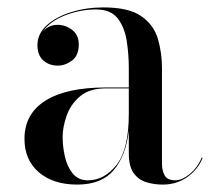

<svg xmlns="http://www.w3.org/2000/svg" viewBox="-20 -488 566 518"><path d="M265 -252H327.5V-304.5Q327.5 -340.5 322 -377Q316.5 -413.5 297.8 -438Q279 -462.5 239 -462.5Q197 -462.5 156.2 -446.8Q115.5 -431 96 -403.5Q112 -421 135.5 -421Q157 -421 174.8 -407.2Q192.5 -393.5 192.5 -368Q192.5 -338 174.2 -324.5Q156 -311 135.5 -311Q112.5 -311 96.8 -325Q81 -339 81 -366Q81 -397 106.5 -420Q132 -443 172.8 -455.5Q213.5 -468 259 -468Q328 -468 361.8 -444Q395.5 -420 406.2 -382.5Q417 -345 417 -304.5V-46Q417 -28 424.2 -14.8Q431.5 -1.5 453 -1.5Q470.5 -1.5 491.5 -18.2Q512.5 -35 524.5 -63.5L526.5 -61.5Q513.5 -30 484.8 -10Q456 10 419 10Q395.5 10 374.5 3.5Q353.5 -3 340.5 -21.2Q327.5 -39.5 327.5 -75V-135.5Q320 -68.5 287 -29.2Q254 10 188.5 10Q123.5 10 84.8 -23.2Q46 -56.5 46 -113.5Q46 -180.5 102.2 -216.2Q158.5 -252 265 -252ZM217 -1.5Q261.5 -1.5 294.5 -43.2Q327.5 -85 327.5 -180.5V-249.5H265Q221 -249.5 195.8 -228Q170.5 -206.5 159.8 -176Q149 -145.5 149 -118Q149 -93 155 -66Q161 -39 176 -20.2Q191 -1.5 217 -1.5Z"/></svg>

Font: Bodoni* 72pt
Style: Regular
Weight: 400
Version: Version 2.3